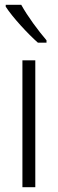

<svg xmlns="http://www.w3.org/2000/svg" viewBox="-20 -785 242 805"><path d="M69 -765H4V-757C33 -712 97 -643 139 -606H175V-616C140 -657 96 -716 69 -765ZM128 0V-532H74V0Z"/></svg>

Font: Noto Sans Myanmar Condensed Light
Style: Regular
Weight: 300
Width: 3
Designer: Monotype Design Team
Foundry: Monotype Imaging Inc.
Version: Version 2.107